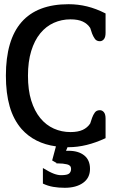

<svg xmlns="http://www.w3.org/2000/svg" viewBox="-20 -689 580 913"><path d="M306 11H301L294 28H306Q353 28 380.5 50Q408 72 408 114Q408 157 375 180.5Q342 204 288 204Q258 204 232.5 199.5Q207 195 184 184V110Q217 130 236 137Q255 144 270 144Q300 144 309 136Q318 128 318 114Q318 97 299 92.5Q280 88 256 88H248V87Q248 86 249 86L228 74L246 7Q144 -7 83 -75Q44 -120 26 -183Q8 -246 8 -329Q8 -669 306 -669Q351 -669 394 -658.5Q437 -648 482 -625V-533Q482 -512 474 -502.5Q466 -493 455 -493Q439 -493 431 -504.5Q423 -516 418 -529L409 -556Q396 -576 373.5 -586.5Q351 -597 315 -597Q273 -597 236 -580.5Q199 -564 171.5 -530.5Q144 -497 128.5 -446.5Q113 -396 113 -329Q113 -261 128.5 -211Q144 -161 171.5 -127.5Q199 -94 236 -77.5Q273 -61 315 -61Q351 -61 373.5 -71.5Q396 -82 409 -102L418 -129Q423 -143 431 -154Q439 -165 455 -165Q466 -165 474 -155.5Q482 -146 482 -125V-32Q390 11 306 11Z"/></svg>

Font: Jura
Style: Bold
Weight: 700
Designer: Ed Merritt
Foundry: Ten by Twenty
Version: Version 1.007